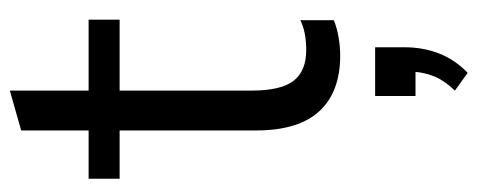

<svg xmlns="http://www.w3.org/2000/svg" viewBox="-310 -392 970 390"><g transform="rotate(-90 175.0 -197.0)"><path d="M257 9Q183 9 144 -33.5Q105 -76 105 -162V-439H7V-502H105V-639L186 -662V-502H330V-439H186V-171Q186 -111 206 -85.5Q226 -60 268 -60Q287 -60 302 -63Q317 -66 329 -72V-4Q315 2 295.5 5.5Q276 9 257 9ZM222 268 186 242Q206 221 214 202Q222 183 224 162H175V80H274V140Q274 177 261.5 209.5Q249 242 222 268Z"/></g></svg>

Font: Mulish
Style: Regular
Weight: 400
Designer: Vernon Adams
Foundry: Vernon Adams
Version: Version 3.603; ttfautohint (v1.8.3)